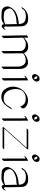

<svg xmlns="http://www.w3.org/2000/svg" viewBox="1136 -1730 625 2938"><g transform="rotate(90 1449.0 -261.5)"><path d="M377.4 25.4Q357.9 25.4 349.1 -8.8Q300.8 28.8 251.7 29.3Q202.6 29.8 163.1 25.4Q111.8 25.4 88.4 -17.1Q78.1 -37.6 78.1 -63.7Q78.1 -89.8 103 -127.9Q167 -225.6 348.1 -235.4Q347.7 -260.7 340.3 -285.2Q319.3 -344.7 228.5 -344.7Q171.4 -344.7 128.4 -314.5Q127.4 -312 127.7 -306.4Q127.9 -300.8 110.1 -285.4Q92.3 -270 92.3 -278.3Q92.3 -293 113.3 -316.4Q168.5 -379.9 261 -379.9Q353.5 -379.9 375.5 -317.9Q382.8 -293 383.3 -271.5L388.2 -50.8Q388.2 -46.4 383.3 -40Q386.7 -9.8 408.2 -9.8Q415.5 -19.5 429 -30.3Q442.4 -41 438.5 -29.3Q433.6 -15.6 416 4.6Q398.4 24.9 377.4 25.4ZM348.6 -210.9Q335.9 -199.7 283.4 -197.8Q231 -195.8 183.3 -172.6Q135.7 -149.4 117.9 -122.3Q100.1 -95.2 122.8 -52.5Q145.5 -9.8 194.3 -9.8Q194.3 -9.8 225.6 -5.9Q257.3 -2.4 300.3 -11.5Q343.3 -20.5 352.5 -27.8Z M655.8 -343.3Q609.9 -344.7 557.1 -302.2L563 -8.8Q563 -0.5 545.4 14.9Q527.8 30.3 527.8 22.5L522 -279.3V-342.3Q510.3 -345.2 526.4 -362.5Q542.5 -379.9 549.8 -378.2Q557.1 -376.5 557.1 -375V-317.4Q618.7 -366.7 645 -373Q759.3 -399.9 793.5 -314.5Q865.2 -377 933.3 -377Q1001.5 -377 1026.4 -308.6Q1035.2 -283.7 1035.2 -252.9V-5.4Q1035.2 2.9 1019 16.6Q1002.9 30.3 1000 25.9V-221.7Q1000 -251.5 991.7 -275.9Q967.3 -341.8 906.5 -341.8Q845.7 -341.8 803.7 -306.6Q799.8 -303.2 796.4 -300.3Q796.9 -286.6 796.9 -254.4L797.4 -6.8Q797.4 1.5 779.8 17.1Q762.2 32.7 762.2 24.4L760.3 -277.3Q736.3 -343.3 655.8 -343.3Z M1221.7 -537.6Q1239.7 -497.6 1209.7 -468Q1179.7 -438.5 1153.8 -438.5Q1127.9 -438.5 1116.2 -464.4Q1113.3 -471.7 1113.3 -484.1Q1113.3 -496.6 1133.1 -525.4Q1152.8 -554.2 1183.3 -554.2Q1213.9 -554.2 1221.7 -537.6ZM1193.4 -474.1Q1194.8 -485.8 1187.5 -502.4Q1180.2 -519 1166 -519Q1151.9 -519 1148.9 -518.6Q1148.4 -515.1 1148.4 -509.5Q1148.4 -503.9 1156 -486.6Q1163.6 -469.2 1193.4 -474.1ZM1164.1 -354 1198.7 -374.5Q1210.4 -381.3 1210.9 -373L1212.4 -9.3Q1212.4 -1 1194.6 14.6Q1176.8 30.3 1176.8 22L1175.3 -340.8H1174.8L1146 -323.7Q1130.9 -314.5 1139.9 -329.6Q1148.9 -344.7 1164.1 -354Z M1611.8 -90.3Q1619.6 -105.5 1636 -122.8Q1652.3 -140.1 1651.4 -131.8Q1648.9 -113.3 1610.8 -59.6Q1547.4 30.3 1465.1 31Q1382.8 31.7 1345.2 -24.4Q1293 -102.1 1310.3 -188.2Q1327.6 -274.4 1389.6 -325.9Q1451.7 -377.4 1516.1 -377.2Q1580.6 -377 1619.1 -338.9Q1657.7 -300.8 1624 -271Q1605 -253.9 1604.5 -262.2Q1604 -285.6 1575.9 -313.7Q1547.9 -341.8 1488.3 -342Q1428.7 -342.3 1385.7 -306.2Q1342.8 -270 1342.8 -191.4Q1342.8 -112.8 1379.6 -58.1Q1416.5 -3.4 1492.2 -4.2Q1567.9 -4.9 1611.8 -90.3Z M1837.9 -537.6Q1856 -497.6 1825.9 -468Q1795.9 -438.5 1770 -438.5Q1744.1 -438.5 1732.4 -464.4Q1729.5 -471.7 1729.5 -484.1Q1729.5 -496.6 1749.3 -525.4Q1769 -554.2 1799.6 -554.2Q1830.1 -554.2 1837.9 -537.6ZM1809.6 -474.1Q1811 -485.8 1803.7 -502.4Q1796.4 -519 1782.2 -519Q1768.1 -519 1765.1 -518.6Q1764.6 -515.1 1764.6 -509.5Q1764.6 -503.9 1772.2 -486.6Q1779.8 -469.2 1809.6 -474.1ZM1780.3 -354 1814.9 -374.5Q1826.7 -381.3 1827.1 -373L1828.6 -9.3Q1828.6 -1 1810.8 14.6Q1793 30.3 1793 22L1791.5 -340.8H1791L1762.2 -323.7Q1747.1 -314.5 1756.1 -329.6Q1765.1 -344.7 1780.3 -354Z M1949.2 -356.4Q1944.8 -356.4 1954.3 -368.7Q1963.9 -380.9 1971.2 -380.9H2264.6Q2266.1 -380.9 2266.1 -379.4V-371.6Q2266.1 -367.7 2259.3 -360.4L1949.2 -15.6V-12.7H2262.2Q2268.1 -12.7 2257.1 -0.5Q2246.1 11.7 2240.2 11.7H1926.3Q1924.8 11.7 1924.8 10.7V2.9Q1924.8 -1 1931.6 -8.8L2241.2 -353.5V-356.4Z M2452.1 -537.6Q2470.2 -497.6 2440.2 -468Q2410.2 -438.5 2384.3 -438.5Q2358.4 -438.5 2346.7 -464.4Q2343.8 -471.7 2343.8 -484.1Q2343.8 -496.6 2363.5 -525.4Q2383.3 -554.2 2413.8 -554.2Q2444.3 -554.2 2452.1 -537.6ZM2423.8 -474.1Q2425.3 -485.8 2418 -502.4Q2410.6 -519 2396.5 -519Q2382.3 -519 2379.4 -518.6Q2378.9 -515.1 2378.9 -509.5Q2378.9 -503.9 2386.5 -486.6Q2394 -469.2 2423.8 -474.1ZM2394.5 -354 2429.2 -374.5Q2440.9 -381.3 2441.4 -373L2442.9 -9.3Q2442.9 -1 2425 14.6Q2407.2 30.3 2407.2 22L2405.8 -340.8H2405.3L2376.5 -323.7Q2361.3 -314.5 2370.4 -329.6Q2379.4 -344.7 2394.5 -354Z M2835.9 25.4Q2816.4 25.4 2807.6 -8.8Q2759.3 28.8 2710.2 29.3Q2661.1 29.8 2621.6 25.4Q2570.3 25.4 2546.9 -17.1Q2536.6 -37.6 2536.6 -63.7Q2536.6 -89.8 2561.5 -127.9Q2625.5 -225.6 2806.6 -235.4Q2806.2 -260.7 2798.8 -285.2Q2777.8 -344.7 2687 -344.7Q2629.9 -344.7 2586.9 -314.5Q2585.9 -312 2586.2 -306.4Q2586.4 -300.8 2568.6 -285.4Q2550.8 -270 2550.8 -278.3Q2550.8 -293 2571.8 -316.4Q2627 -379.9 2719.5 -379.9Q2812 -379.9 2834 -317.9Q2841.3 -293 2841.8 -271.5L2846.7 -50.8Q2846.7 -46.4 2841.8 -40Q2845.2 -9.8 2866.7 -9.8Q2874 -19.5 2887.5 -30.3Q2900.9 -41 2897 -29.3Q2892.1 -15.6 2874.5 4.6Q2856.9 24.9 2835.9 25.4ZM2807.1 -210.9Q2794.4 -199.7 2741.9 -197.8Q2689.5 -195.8 2641.8 -172.6Q2594.2 -149.4 2576.4 -122.3Q2558.6 -95.2 2581.3 -52.5Q2604 -9.8 2652.8 -9.8Q2652.8 -9.8 2684.1 -5.9Q2715.8 -2.4 2758.8 -11.5Q2801.8 -20.5 2811 -27.8Z"/></g></svg>

Font: ML-NILA05
Style: Regular
Weight: 400
Designer: CLT@C-DIT
Version: Version ML-NILA05 1.0